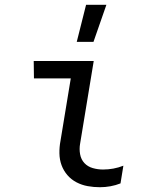

<svg xmlns="http://www.w3.org/2000/svg" viewBox="-20 -775 640 803"><path d="M398 8Q372 8 347 3.5Q322 -1 300 -12.5Q278 -24 262 -42.5Q246 -61 237.5 -84Q229 -107 228.5 -133.5Q228 -160 233 -186L276 -447H122L121 -520H372L315 -174Q311 -152 315 -130Q319 -108 333 -93Q347 -78 368 -72Q389 -66 411 -66Q433 -66 454.5 -70Q476 -74 496 -82L484 -8Q464 0 442 4Q420 8 398 8ZM301 -600 340 -755H425L371 -600Z"/></svg>

Font: Iosevka Extended Oblique
Style: Regular
Weight: 400
Width: 7
Italic angle: -9°
Monospace: yes
Designer: Belleve Invis
Foundry: Belleve Invis
Version: Version 32.0.1; ttfautohint (v1.8.4)